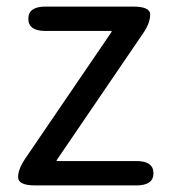

<svg xmlns="http://www.w3.org/2000/svg" viewBox="-20 -563 514 583"><path d="M87 0Q35 0 35 -25Q35 -49 55 -79L318 -465Q321 -469 316 -469H118Q66 -469 66 -506Q66 -543 118 -543H384Q436 -543 436 -519Q436 -494 416 -464L153 -78Q150 -74 155 -74H394Q446 -74 446 -37Q446 0 394 0Z"/></svg>

Font: Resource Han Rounded CN
Style: Regular
Weight: 400
Designer: Cyano Hao (round all glyphs); Ryoko NISHIZUKA  (kana, bopomofo & ideographs); Paul D. Hunt (Latin, Greek & Cyrillic); Sa
Foundry: Cyano Hao
Version: 0.990